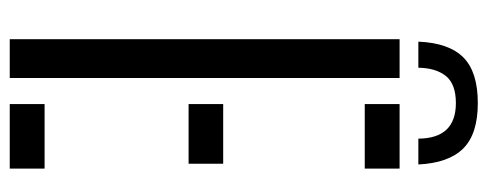

<svg xmlns="http://www.w3.org/2000/svg" viewBox="-323 -677 1000 394"><g transform="rotate(90 177.0 -480.0)"><path d="M60.5 0V-800H140V0ZM193.5 -728.5V-800H326V-728.5ZM193.5 -367V-438H316V-367ZM193.5 0V-71.5H326V0ZM191.5 -960.5Q127.5 -960.5 97.8 -930.8Q68 -901 65.5 -838.5H119Q119.5 -874.5 136 -895Q152.5 -915.5 191.5 -915.5Q264 -915.5 264.5 -838.5H317.5Q314.5 -900.5 284.8 -930.5Q255 -960.5 191.5 -960.5Z"/></g></svg>

Font: Big Shoulders Stencil Text
Style: Regular
Weight: 400
Designer: Patric King
Foundry: XO Type Co
Version: Version 1.000